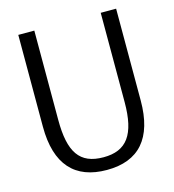

<svg xmlns="http://www.w3.org/2000/svg" viewBox="-106 -789 809 891"><g transform="rotate(-15 298.0 -344.0)"><path d="M63 -700V-259C63 -76 146 12 299 12C453 12 533 -78 533 -259V-700H459V-271C459 -115 410 -49 299 -49C184 -49 140 -116 140 -271V-700Z"/></g></svg>

Font: Mint Spirit
Style: Regular
Weight: 400
Designer: HARENDAL Hirwen
Foundry: Arkandis Digital Foundry.
Version: Version 1.004;FFEdit